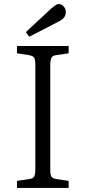

<svg xmlns="http://www.w3.org/2000/svg" viewBox="-20 -931 423 951"><path d="M64 0V-35L124 -44Q143 -46 149 -56Q155 -66 155 -94V-611Q155 -637 148.5 -646Q142 -655 122 -658L64 -667V-703H320V-667L259 -658Q241 -656 235 -645Q229 -634 229 -607V-90Q229 -65 235.5 -55.5Q242 -46 261 -44L320 -35V0ZM125 -749 108 -772 234 -889Q247 -900 255 -905.5Q263 -911 271 -911Q286 -911 296 -898.5Q306 -886 306 -872Q306 -855 296.5 -843.5Q287 -832 268 -823Z"/></svg>

Font: Literata 18pt Light
Style: Regular
Weight: 300
Designer: Latin by Veronika Burian and Jose Scaglione. Greek by Irene Vlachou. Cyrillic by Vera Evstafieva.
Foundry: TypeTogether
Version: Version 3.103;gftools[0.9.29]